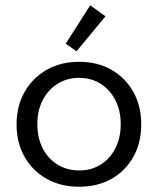

<svg xmlns="http://www.w3.org/2000/svg" viewBox="-20 -702 603 730"><path d="M281 8Q211 8 157.5 -22Q104 -52 73.5 -105.5Q43 -159 43 -229Q43 -299 73.5 -352.5Q104 -406 157.5 -436.5Q211 -467 281 -467Q351 -467 404 -436.5Q457 -406 487 -352.5Q517 -299 517 -229Q517 -159 487 -105.5Q457 -52 404 -22Q351 8 281 8ZM281 -54Q327 -54 362.5 -76Q398 -98 418.5 -138Q439 -178 439 -230Q439 -282 418.5 -321.5Q398 -361 362.5 -383.5Q327 -406 281 -406Q235 -406 199 -383.5Q163 -361 142.5 -321.5Q122 -282 122 -230Q122 -178 142.5 -138Q163 -98 199 -76Q235 -54 281 -54ZM271 -507 230 -536 323 -682 381 -640Z"/></svg>

Font: Inconsolata SemiExpanded
Style: Regular
Weight: 400
Width: 6
Monospace: yes
Designer: Raph Levien, Cyreal, Brenton Simpson
Foundry: Raph Levien, Cyreal, Google
Version: Version 3.100; ttfautohint (v1.8.4.7-5d5b)